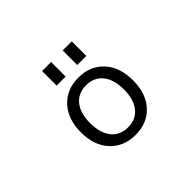

<svg xmlns="http://www.w3.org/2000/svg" viewBox="-147 -1011 1295 1295"><g transform="rotate(-45 500.0 -363.5)"><path d="M386.7 -112.3Q428.7 -60.5 503.9 -60.5Q579.1 -60.5 622.1 -113.3Q665 -166 665 -261.2Q665 -356.4 622.1 -409.2Q579.1 -461.9 503.9 -461.9Q428.7 -461.9 385.7 -409.2Q342.8 -356.4 342.8 -261.7Q342.8 -167 386.7 -112.3ZM323.2 -62.5Q254.9 -135.7 254.9 -261.2Q254.9 -386.7 323.2 -460.9Q391.6 -535.2 503.9 -535.2Q616.2 -535.2 684.1 -460.9Q752 -386.7 752 -261.2Q752 -135.7 684.1 -62Q616.2 11.7 503.9 11.7Q391.6 11.7 323.2 -62.5ZM362.3 -600.6V-739.3H448.2V-600.6ZM558.6 -600.6V-739.3H645.5V-600.6Z"/></g></svg>

Font: GenEi Gothic M Regular
Style: Regular
Weight: 400
Designer: o_tamon (Modified); [Source Han Sans]
Ryoko NISHIZUKA  (kana & ideographs); Paul D. Hunt (Latin, Greek & Cyrillic); Wenl
Version: Version 1.1a;Original Version 1.004